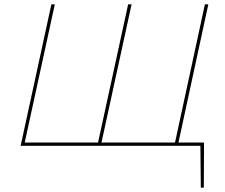

<svg xmlns="http://www.w3.org/2000/svg" viewBox="-20 -678 1046 893"><path d="M810 -15H929L928 195H914L912 0H76L219 -658H235L95 -15H436L576 -658H592L452 -15H794L933 -658H949Z"/></svg>

Font: EauTestText Thin
Style: Italic
Weight: 250
Italic angle: -12°
Designer: Christian Thalmann (Catharsis Fonts)
Version: Version 0.001;PS 000.001;hotconv 1.0.88;makeotf.lib2.5.64775